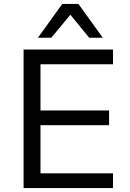

<svg xmlns="http://www.w3.org/2000/svg" viewBox="-20 -957 664 977"><path d="M100 0V-705H555V-630H186V-395H535V-320H186V-75H555V0ZM173 -765 297 -937H379L503 -765H434L338 -882L241 -765Z"/></svg>

Font: Nunito Sans 9pt
Style: Regular
Weight: 400
Version: Version 3.101;gftools[0.9.27]